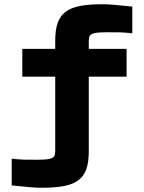

<svg xmlns="http://www.w3.org/2000/svg" viewBox="-20 -730 679 904"><path d="M481 -578C546 -578 548 -579 603 -573V-699C526 -706 503 -710 464 -710C296 -710 240 -673 240 -537V-500H85V-369H240V-27C240 10 239 22 158 22C89 22 91 23 35 17V143C111 150 136 154 174 154C343 154 398 117 398 -19V-369H576V-500H398V-529C398 -566 399 -578 481 -578Z"/></svg>

Font: LT Wave Text Black
Style: Regular
Weight: 900
Designer: Daniel Lyons
Version: Version 2.5 (Glyphs App)